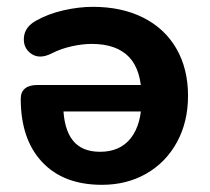

<svg xmlns="http://www.w3.org/2000/svg" viewBox="-20 -520 602 551"><path d="M39.5 -236.4Q39.5 -256 51.8 -266.1Q64.1 -276.1 87.1 -276.1H403.2V-200.2H141.3L161.5 -214.4Q163.1 -149.7 188.9 -117.1Q214.8 -84.4 267.2 -84.4Q324.7 -84.4 355.5 -123.7Q386.2 -163.1 386.2 -233.4V-240.6Q386.2 -318.9 350.3 -356.4Q314.3 -394 243 -394Q216.7 -394 185.6 -387.1Q154.5 -380.2 128.1 -366.6Q93.3 -349.2 69.7 -365.7Q46.2 -382.2 48.6 -412.3Q51 -442.5 82.9 -460.3Q117.1 -479.9 161.5 -490.2Q205.9 -500.4 246.3 -500.4Q329.7 -500.4 391.4 -469.2Q453.1 -438 486.4 -380.2Q519.6 -322.4 519.6 -245.2Q519.6 -170.2 487.9 -112.1Q456.1 -54 400.1 -21.8Q344.1 10.4 272.5 10.4Q162.2 10.4 100.9 -55Q39.5 -120.4 39.5 -236.4Z"/></svg>

Font: SN Pro Thin
Style: Regular
Weight: 200
Designer: Tobias Whetton
Foundry: Supernotes
Version: Version 1.003;Glyphs 3.3 (3324)